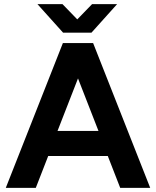

<svg xmlns="http://www.w3.org/2000/svg" viewBox="-20 -908 754 928"><path d="M8 0 284 -700H430L706 0H561L501 -154H213L153 0ZM258 -275H456L357 -529ZM294 -750V-753L425 -888H546L422 -750ZM285 -750 161 -888H282L413 -753V-750Z"/></svg>

Font: Figtree Light
Style: Bold
Weight: 700
Version: Version 2.002